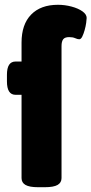

<svg xmlns="http://www.w3.org/2000/svg" viewBox="-20 -780 382 802"><path d="M139 2Q103 2 86.5 -7.5Q70 -17 70 -36V-384H45Q9 -384 9 -440V-468Q9 -523 45 -523H70V-602Q70 -678 110 -719Q150 -760 222 -760Q251 -760 279 -752.5Q307 -745 324.5 -732.5Q342 -720 342 -705Q342 -699 340 -684.5Q338 -670 333.5 -654Q329 -638 323.5 -627Q318 -616 311 -616Q304 -616 294 -620.5Q284 -625 269 -625Q251 -625 244 -616Q237 -607 237 -587V-36Q237 -17 220.5 -7.5Q204 2 167 2Z"/></svg>

Font: Asap ExtraBold
Style: Regular
Weight: 800
Designer: Pablo Cosgaya
Foundry: Omnibus-Type
Version: Version 3.001; ttfautohint (v1.8.4.7-5d5b)